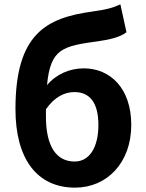

<svg xmlns="http://www.w3.org/2000/svg" viewBox="-20 -848 671 882"><path d="M191 -346C232 -405 279 -425 322 -425C391 -425 432 -378 432 -274C432 -171 391 -106 323 -106C239 -106 191 -175 191 -313ZM533 -828C498 -812 470 -804 404 -795C194 -766 51 -694 51 -347C51 -118 150 14 325 14C471 14 583 -100 583 -274C583 -443 486 -534 365 -534C300 -534 238 -507 196 -457C212 -627 269 -636 434 -659C483 -666 532 -677 561 -700Z"/></svg>

Font: Noto Sans CJK KR Bold
Style: Regular
Weight: 700
Designer: Ryoko NISHIZUKA (kana & ideographs); Paul D. Hunt (Latin, Greek & Cyrillic); Wenlong ZHANG (bopomofo); Sandoll Communica
Foundry: Adobe Systems Incorporated
Version: Version 1.004;PS 1.004;hotconv 1.0.82;makeotf.lib2.5.63406